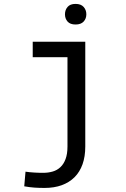

<svg xmlns="http://www.w3.org/2000/svg" viewBox="-20 -740 640 974"><path d="M146 -528.3H412.6V3.4Q412.6 54.2 398.7 93.3Q384.8 132.3 358.2 158.9Q331.5 185.5 293.2 199.5Q254.9 213.4 206.1 213.4Q178.2 213.4 154.1 211.7Q129.9 210 103 205.1L109.4 130.9Q117.7 132.3 130.4 133.5Q143.1 134.8 156 135.5Q168.9 136.2 180.9 136.5Q192.9 136.7 199.7 136.7Q225.1 136.7 247.6 130.1Q270 123.5 286.6 107.9Q303.2 92.3 312.7 66.7Q322.3 41 322.3 3.4V-449.7H146ZM309.6 -667.5Q309.6 -689.5 322.8 -704.8Q335.9 -720.2 363.3 -720.2Q390.6 -720.2 404.3 -704.8Q418 -689.5 418 -667.5Q418 -645.5 404.3 -630.6Q390.6 -615.7 363.3 -615.7Q335.9 -615.7 322.8 -630.6Q309.6 -645.5 309.6 -667.5Z"/></svg>

Font: Roboto Mono
Style: Regular
Weight: 400
Designer: Google
Version: Version 2.000985; 2015; ttfautohint (v1.3)